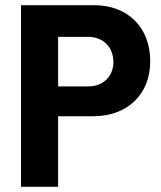

<svg xmlns="http://www.w3.org/2000/svg" viewBox="-20 -720 622 740"><path d="M61 0H204V-272H339C471 -272 559 -356 559 -484C559 -614 473 -700 343 -700H61ZM204 -387V-578H320C377 -578 417 -539 417 -481C417 -425 377 -387 320 -387Z"/></svg>

Font: Vanilla Cream Black
Style: Regular
Weight: 900
Designer: Jeremy Tribby, Jinavaṁso
Foundry: Tribby Type
Version: Version 1.422;Glyphs 3.1.2 (3151)